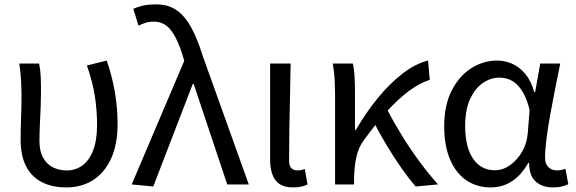

<svg xmlns="http://www.w3.org/2000/svg" viewBox="-20 -829 2590 863"><path d="M278.3 13.4Q213.8 13.4 167.5 -10.7Q121.1 -34.8 96.9 -82.3Q72.7 -129.9 72.7 -201.7Q72.7 -250 74.7 -298.3Q76.7 -346.5 76.7 -394.4Q76.7 -427.2 74.8 -463.9Q72.9 -500.7 66.7 -543.4H155.8Q161.6 -515 163 -483.6Q164.3 -452.1 164.3 -416Q164.3 -386.1 162.8 -347.4Q161.3 -308.8 159.3 -269.5Q157.3 -230.2 157.3 -196.5Q157.3 -148.1 174.6 -118.6Q191.8 -89 219.6 -76Q247.5 -62.9 279.5 -62.9Q318.9 -62.9 349.6 -84.8Q380.4 -106.7 398.3 -152.4Q416.3 -198.2 416.3 -268.8Q416.3 -330.4 406.6 -395.2Q396.8 -460.1 370.7 -534.6L459.8 -556.8Q484.3 -485.7 496.4 -414.9Q508.5 -344.2 508.5 -271.3Q508.5 -179.2 479.1 -115.7Q449.7 -52.2 398.2 -19.4Q346.7 13.4 278.3 13.4Z M668.9 9.3 572 0 808.1 -555.4 801.5 -578.3Q778.8 -653.3 748.8 -692.5Q718.8 -731.7 672 -731.7Q649.8 -731.7 633.6 -726.4Q617.3 -721.1 602.8 -713.3L579 -789.6Q598.9 -798.2 622.5 -803.8Q646.1 -809.3 682 -809.3Q736.2 -809.3 774 -783Q811.8 -756.7 840.1 -704.5Q868.4 -652.3 892.4 -574.4L1098.3 0H1001.4L850.7 -451.3H846.3Z M1297.3 13.4Q1259.9 13.4 1237.5 -1.2Q1215 -15.9 1204.6 -44.1Q1194.1 -72.3 1194.1 -112.4V-543.4H1286.3Q1285.5 -469.8 1283.5 -393.9Q1281.6 -318 1280.5 -244.8Q1279.4 -171.5 1279.4 -105.8Q1279.4 -83.3 1289.6 -73.1Q1299.7 -62.9 1317.4 -62.9Q1325 -62.9 1332.9 -64.4Q1340.8 -65.9 1350 -69.3L1362.4 0.1Q1350.8 5.7 1335.7 9.5Q1320.6 13.4 1297.3 13.4Z M1486.1 0V-394.4Q1486.1 -427.2 1484.3 -466.9Q1482.6 -506.5 1475.2 -543.4H1565.8Q1571.6 -521.5 1573.6 -486.8Q1575.6 -452.1 1575.6 -416V-245.6H1580Q1623.2 -320.6 1676.2 -385.9Q1729.2 -451.2 1787.7 -496.9Q1846.2 -542.7 1904.1 -556.8L1911.6 -470.1Q1866.6 -455.6 1819.2 -420.9Q1771.9 -386.1 1721.8 -331.2Q1671.6 -276.2 1616.4 -200.1Q1591.7 -167.5 1582.1 -124.6Q1572.6 -81.7 1571.4 -28.3V0ZM1847.9 9.3Q1817.7 -26 1784.3 -73.6Q1751 -121.2 1718.7 -174.8Q1686.3 -228.5 1659.7 -280.6L1720 -337.7Q1747.2 -284.1 1784.5 -223.2Q1821.8 -162.2 1864.6 -104.1Q1907.4 -46 1948.8 0Z M2185.5 13.4Q2123.8 13.4 2076.9 -18.1Q2029.9 -49.7 2003.3 -111.5Q1976.6 -173.3 1976.6 -262.3Q1976.6 -355.7 2010 -421.4Q2043.3 -487.2 2097.8 -522Q2152.2 -556.8 2214.6 -556.8Q2249 -556.8 2281.6 -542.7Q2314.1 -528.7 2340.6 -497.4Q2367 -466 2382 -414.2H2385.1L2408.2 -543.4H2498.2Q2487.2 -489.9 2475.5 -431.1Q2463.7 -372.4 2453.4 -314.9Q2443.1 -257.4 2436.5 -206.8Q2430 -156.3 2430 -119.2Q2430 -91.6 2445.5 -77.3Q2461 -62.9 2483.7 -62.9Q2493 -62.9 2503.1 -65Q2513.2 -67.1 2521.3 -70.5L2534.4 -1.1Q2523.3 4.4 2506 8.9Q2488.8 13.4 2464.7 13.4Q2416.6 13.4 2387.4 -13.5Q2358.2 -40.4 2358.3 -96.9H2354.5Q2291.8 13.4 2185.5 13.4ZM2204.1 -63.7Q2240.3 -63.7 2272.5 -86.5Q2304.8 -109.3 2327 -147.7Q2349.1 -186.1 2352.3 -232.1L2360.5 -334.6Q2349.5 -379.2 2334 -407.7Q2318.5 -436.2 2300.3 -452.1Q2282.1 -468.1 2262.7 -474.1Q2243.3 -480.1 2224.5 -480.1Q2185.2 -480.1 2149.9 -455.7Q2114.6 -431.4 2092.7 -383.3Q2070.8 -335.1 2070.8 -263Q2070.8 -168 2106.2 -115.8Q2141.7 -63.7 2204.1 -63.7Z"/></svg>

Font: Noto Sans JP
Style: Regular
Weight: 100
Designer: Ryoko NISHIZUKA 西塚涼子 (kana, bopomofo & ideographs); Paul D. Hunt (Latin, Greek & Cyrillic); Sandoll Communications 산돌커뮤니
Foundry: Adobe
Version: Version 2.004;hotconv 1.0.118;makeotfexe 2.5.65603